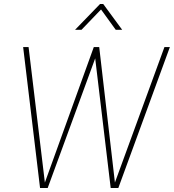

<svg xmlns="http://www.w3.org/2000/svg" viewBox="-20 -934 864 954"><path d="M477 -914H493L587 -786H555L482 -887L385 -786H353ZM95 -700H122L203 -27L446 -700H473L551 -27L797 -700H824L568 0H530L453 -644L217 0H179Z"/></svg>

Font: Haskoy Thin
Style: Italic
Weight: 100
Designer: Ertekin Erdin
Foundry: Ertekin Erdin
Version: Version 2.000; ttfautohint (v1.8.4.7-5d5b)